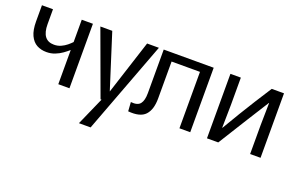

<svg xmlns="http://www.w3.org/2000/svg" viewBox="-91 -876 2242 1455"><g transform="rotate(20 1030.5 -148.0)"><path d="M361 0V-275H360Q342 -259 317 -241Q292 -223 260.5 -210.5Q229 -198 192 -198Q148 -198 114 -216.5Q80 -235 60 -277.5Q40 -320 40 -390V-520H129V-400Q129 -270 227 -270Q257 -270 282.5 -281.5Q308 -293 328 -309.5Q348 -326 361 -340V-520H451V0Z M511 -520H607L746 -83H747L888 -520H983L703 224H609L709 -2H701Z M929 12 924 -61Q979 -55 1000.5 -82Q1022 -109 1022 -168V-520H1425V0H1338V-455H1109V-157Q1109 -67 1068 -23Q1027 21 929 12Z M1560 0V-520H1644V-299L1641 -115H1643Q1688 -192 1727.5 -257Q1767 -322 1807 -385.5Q1847 -449 1893 -520H1992V0H1908V-231L1911 -412H1909Q1869 -350 1801.5 -241.5Q1734 -133 1651 0Z"/></g></svg>

Font: Murecho
Style: Regular
Weight: 400
Designer: Neil Summerour
Foundry: Positype
Version: Version 1.010; ttfautohint (v1.8.3)